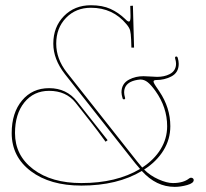

<svg xmlns="http://www.w3.org/2000/svg" viewBox="-20 -710 790 737"><path d="M494.6 -527.3H484.4L483.4 -557.1Q482.4 -582 479.5 -593Q476.6 -604 465.3 -617.2Q413.1 -680.2 329.1 -680.2Q271 -680.2 233.4 -641.4Q195.8 -602.5 195.8 -542.5Q195.8 -483.9 236.3 -432.1L506.8 -89.8Q515.1 -79.1 525.9 -66.9Q571.8 -96.7 596.7 -137.5Q621.6 -178.2 621.6 -225.6Q621.6 -297.9 576.7 -360.8Q560.5 -383.3 547.4 -394Q534.2 -404.8 518.6 -404.8Q496.1 -402.8 481.4 -395.5Q456.5 -382.8 456.5 -355Q456.5 -346.7 460 -335Q460.4 -334.5 460.4 -333Q460.4 -328.6 455.6 -328.6Q451.7 -328.6 450.7 -332Q446.3 -347.2 446.3 -355.5Q446.3 -389.6 476.1 -404.8Q500 -417.5 530.8 -417.5Q539.6 -417.5 557.1 -416.3Q574.7 -415 583 -415Q610.8 -415 630.9 -425.3Q655.8 -438 655.8 -465.8Q655.8 -473.1 652.3 -485.8V-486.3Q651.9 -487.3 651.9 -487.8Q651.9 -493.2 657.2 -493.2Q660.2 -493.2 662.1 -488.8Q666 -475.6 666 -464.8Q666 -430.7 636.7 -416Q610.4 -402.8 580.1 -402.8Q569.3 -402.8 569.3 -397Q569.3 -395 570.6 -392.1Q571.8 -389.2 574.2 -385.3Q576.7 -381.3 578.9 -377.9Q581.1 -374.5 585.2 -368.7Q589.4 -362.8 591.8 -358.9Q633.8 -296.4 633.8 -225.6Q633.8 -175.3 607.4 -132.6Q581.1 -89.8 533.2 -59.1Q556.6 -35.6 588.6 -21.5Q620.6 -7.3 643.6 -7.3Q684.1 -7.3 706.5 -25.4Q710 -27.8 713.4 -27.8Q717.3 -27.8 720.5 -25.4Q723.6 -22.9 723.6 -19Q723.6 -6.8 698.7 0.2Q673.8 7.3 650.4 7.3Q579.6 7.3 524.4 -53.7Q430.7 2.4 292.5 2.4Q171.9 2.4 98.4 -53Q24.9 -108.4 24.9 -199.2Q24.9 -276.9 64.5 -324.2Q104 -371.6 168.5 -371.6Q235.8 -371.6 275.9 -320.3L393.1 -171.9L385.3 -166Q352.5 -211.4 327.6 -242.7L270 -315.9Q233.9 -361.3 168.5 -361.3Q109.4 -361.3 73.5 -316.9Q37.6 -272.5 37.6 -199.2Q37.6 -113.3 107.7 -60.3Q177.7 -7.3 292.5 -7.3Q426.8 -7.3 517.6 -61.5L499 -83.5Q454.1 -140.6 364 -254.6Q273.9 -368.7 229 -425.8Q184.6 -482.9 184.6 -542.5Q184.6 -606.4 225.3 -648.2Q266.1 -689.9 329.1 -689.9Q373 -689.9 404.1 -675.8Q435.1 -661.6 460.9 -636.7Q470.7 -626 476.1 -627.4Q481.4 -628.9 481 -649.4L480 -687.5L490.2 -688Z"/></svg>

Font: ZnikomitNo25
Style: Regular
Weight: 100
Designer: gluk
Foundry: gluk
Version: Version 0.56